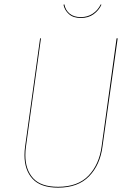

<svg xmlns="http://www.w3.org/2000/svg" viewBox="-20 -857 610 886"><path d="M453 -181Q442 -96 391 -43.5Q340 9 248 9Q168 9 130.5 -31.5Q93 -72 93 -141Q93 -161 96 -182L165 -680H169L100 -182Q97 -161 97 -141Q97 -74 133 -34.5Q169 5 248 5Q339 5 388.5 -46.5Q438 -98 449 -182L518 -680H523ZM273 -835 277 -837Q282 -810 301.5 -794Q321 -778 353 -778Q384 -778 408 -794Q432 -810 445 -837L448 -835Q436 -809 412 -791.5Q388 -774 353 -774Q318 -774 298 -792Q278 -810 273 -835Z"/></svg>

Font: Fira Sans Condensed Four
Style: Italic
Weight: 100
Width: 3
Italic angle: -8°
Designer: bBox Type GmbH & Carrois Corporate GbR & Edenspiekermann AG
Foundry: bBox Type GmbH & Carrois Corporate GbR & Edenspiekermann AG
Version: Version 4.301